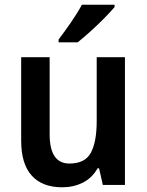

<svg xmlns="http://www.w3.org/2000/svg" viewBox="-20 -786 624 816"><path d="M511 -543V0H417L401 -71H395Q371 -29 331.5 -9.5Q292 10 244 10Q160 10 115 -39.5Q70 -89 70 -188V-543H191V-215Q191 -91 275 -91Q342 -91 366.5 -137.5Q391 -184 391 -272V-543ZM467 -756Q451 -737 423.5 -709Q396 -681 365 -653Q334 -625 310 -606H229V-618Q254 -651 282 -691.5Q310 -732 328 -766H467Z"/></svg>

Font: Noto Sans SemiCondensed SemiBold
Style: Regular
Weight: 600
Width: 4
Designer: Monotype Design Team
Foundry: Monotype Imaging Inc.
Version: Version 2.013; ttfautohint (v1.8.4.7-5d5b)